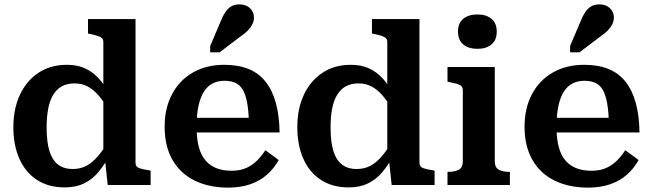

<svg xmlns="http://www.w3.org/2000/svg" viewBox="-20 -845 2978 877"><path d="M599 -101Q599 -83 616 -77Q633 -71 662 -67L668 -65V0H472L459 -121L452 -115V-652Q452 -665 445.5 -671Q439 -677 425 -681.5Q411 -686 391 -690L382 -692V-758H599ZM286 -549Q333 -549 369 -532.5Q405 -516 433.5 -484Q462 -452 483 -406L481 -336Q456 -379 431.5 -407.5Q407 -436 380.5 -450Q354 -464 320 -464Q288 -464 264 -451.5Q240 -439 224 -413.5Q208 -388 200.5 -350.5Q193 -313 193 -264Q193 -217 199.5 -181.5Q206 -146 220.5 -121.5Q235 -97 258 -85Q281 -73 312 -73Q347 -73 374.5 -87.5Q402 -102 428 -132.5Q454 -163 482 -210L483 -141Q458 -93 429.5 -59Q401 -25 363.5 -7Q326 11 276 11Q201 11 148.5 -23.5Q96 -58 68.5 -120Q41 -182 41 -264Q41 -347 70.5 -411Q100 -475 155 -512Q210 -549 286 -549Z M878 -265Q878 -211 888.5 -172.5Q899 -134 920 -110.5Q941 -87 970.5 -76Q1000 -65 1037 -65Q1077 -65 1105.5 -78Q1134 -91 1155 -112.5Q1176 -134 1192 -159L1253 -114Q1232 -76 1200 -47.5Q1168 -19 1123.5 -3.5Q1079 12 1022 12Q935 12 869.5 -20Q804 -52 768 -114.5Q732 -177 732 -266Q732 -351 766 -415Q800 -479 861.5 -514Q923 -549 1004 -549Q1068 -549 1115 -530Q1162 -511 1193 -472Q1224 -433 1240 -375Q1256 -317 1257 -240H843V-307H1141L1117 -281Q1116 -337 1109 -375Q1102 -413 1089 -435Q1076 -457 1055.5 -466.5Q1035 -476 1005 -476Q976 -476 952.5 -464.5Q929 -453 912.5 -428Q896 -403 887 -363Q878 -323 878 -265ZM989 -750Q998 -773 1009.5 -790Q1021 -807 1036.5 -816Q1052 -825 1074 -825Q1104 -825 1122 -807.5Q1140 -790 1140 -765Q1140 -749 1132.5 -734Q1125 -719 1112.5 -706Q1100 -693 1082 -681L983 -606H940V-635Z M1896 -101Q1896 -83 1913 -77Q1930 -71 1959 -67L1965 -65V0H1769L1756 -121L1749 -115V-652Q1749 -665 1742.5 -671Q1736 -677 1722 -681.5Q1708 -686 1688 -690L1679 -692V-758H1896ZM1583 -549Q1630 -549 1666 -532.5Q1702 -516 1730.5 -484Q1759 -452 1780 -406L1778 -336Q1753 -379 1728.5 -407.5Q1704 -436 1677.5 -450Q1651 -464 1617 -464Q1585 -464 1561 -451.5Q1537 -439 1521 -413.5Q1505 -388 1497.5 -350.5Q1490 -313 1490 -264Q1490 -217 1496.5 -181.5Q1503 -146 1517.5 -121.5Q1532 -97 1555 -85Q1578 -73 1609 -73Q1644 -73 1671.5 -87.5Q1699 -102 1725 -132.5Q1751 -163 1779 -210L1780 -141Q1755 -93 1726.5 -59Q1698 -25 1660.5 -7Q1623 11 1573 11Q1498 11 1445.5 -23.5Q1393 -58 1365.5 -120Q1338 -182 1338 -264Q1338 -347 1367.5 -411Q1397 -475 1452 -512Q1507 -549 1583 -549Z M2161 -622Q2120 -622 2096 -642Q2072 -662 2072 -701Q2072 -739 2096 -759Q2120 -779 2161 -779Q2201 -779 2225 -759Q2249 -739 2249 -701Q2249 -662 2225 -642Q2201 -622 2161 -622ZM2240 -539V-109Q2240 -80 2258 -70Q2276 -60 2307 -60H2309V0H2024V-60H2027Q2058 -60 2076 -70Q2094 -80 2094 -109V-433Q2094 -451 2079 -457.5Q2064 -464 2033 -470L2024 -472V-539Z M2522 -265Q2522 -211 2532.5 -172.5Q2543 -134 2564 -110.5Q2585 -87 2614.5 -76Q2644 -65 2681 -65Q2721 -65 2749.5 -78Q2778 -91 2799 -112.5Q2820 -134 2836 -159L2897 -114Q2876 -76 2844 -47.5Q2812 -19 2767.5 -3.5Q2723 12 2666 12Q2579 12 2513.5 -20Q2448 -52 2412 -114.5Q2376 -177 2376 -266Q2376 -351 2410 -415Q2444 -479 2505.5 -514Q2567 -549 2648 -549Q2712 -549 2759 -530Q2806 -511 2837 -472Q2868 -433 2884 -375Q2900 -317 2901 -240H2487V-307H2785L2761 -281Q2760 -337 2753 -375Q2746 -413 2733 -435Q2720 -457 2699.5 -466.5Q2679 -476 2649 -476Q2620 -476 2596.5 -464.5Q2573 -453 2556.5 -428Q2540 -403 2531 -363Q2522 -323 2522 -265ZM2633 -750Q2642 -773 2653.5 -790Q2665 -807 2680.5 -816Q2696 -825 2718 -825Q2748 -825 2766 -807.5Q2784 -790 2784 -765Q2784 -749 2776.5 -734Q2769 -719 2756.5 -706Q2744 -693 2726 -681L2627 -606H2584V-635Z"/></svg>

Font: Roboto Serif 20pt SemiBold
Style: Regular
Weight: 600
Version: Version 1.008